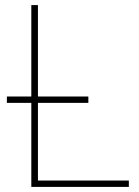

<svg xmlns="http://www.w3.org/2000/svg" viewBox="-20 -734 546 754"><path d="M7 -330V-355H327V-330ZM103 0V-714H129V-25H486V0Z"/></svg>

Font: Noto Sans UI Thin
Style: Regular
Weight: 250
Designer: Monotype Design Team
Foundry: Monotype Imaging Inc.
Version: Version 1.901